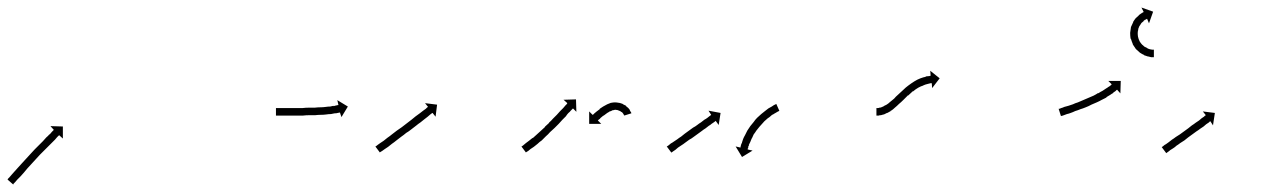

<svg xmlns="http://www.w3.org/2000/svg" viewBox="-45 -503 3373 510"><path d="M-24 -28Q-22 -30 -20 -32Q-17 -35 -14 -39Q-10 -43 -6 -48Q-2 -53 3 -58Q8 -63 13 -69Q18 -75 24 -81Q30 -87 35 -93Q41 -100 47 -106Q53 -112 58 -117Q64 -123 69 -128Q74 -133 78 -138Q83 -142 86 -146H87Q90 -150 93 -153Q95 -155 97 -157Q98 -158 98 -158L89 -168L122 -167V-135L112 -144Q112 -143 111 -143Q109 -141 107 -139Q104 -136 101 -132Q97 -128 93 -124Q88 -119 83 -114Q78 -109 73 -104Q67 -98 61 -92Q56 -86 50 -80Q44 -74 39 -68Q33 -62 28 -56Q23 -50 18 -44Q13 -39 9 -34Q5 -30 1 -26Q-2 -22 -5 -19Q-7 -17 -9 -15Q-9 -14 -10 -13L-25 -26Q-24 -27 -24 -28Z M690 -216Q693 -216 696 -216Q700 -216 704 -216Q710 -216 716 -216Q722 -216 729 -216Q736 -216 744 -216Q752 -216 759 -216Q767 -217 775 -217Q775 -217 775 -217Q775 -217 775 -217Q783 -217 791 -217Q791 -217 791 -217Q791 -217 791 -217Q791 -217 791 -217Q791 -217 791 -217Q799 -218 806 -218Q806 -218 806 -218Q806 -218 806 -218Q806 -218 806 -218Q806 -218 806 -218Q813 -218 820 -219Q820 -219 820 -219Q820 -219 820 -219Q820 -219 820 -219Q820 -219 820 -219Q826 -220 832 -220Q832 -220 832 -220Q832 -220 832 -220Q832 -220 832 -220Q832 -220 832 -220Q837 -221 841 -222Q841 -222 841 -221.5Q841 -221 841 -221Q841 -221 841 -221Q841 -221 841 -221Q845 -222 848 -223Q848 -223 848 -223Q848 -223 848 -223Q848 -223 848 -223Q848 -223 848 -223Q851 -223 852 -224Q852 -224 852 -224Q852 -224 852 -224Q852 -224 852 -224Q852 -224 852 -224Q853 -224 854 -224L851 -237L879 -220L862 -192L858 -204Q858 -204 857 -204Q857 -204 857 -204Q857 -204 857 -204Q857 -204 857 -204Q857 -204 857 -204Q855 -204 852 -203Q852 -203 852 -203Q852 -203 852 -203Q852 -203 852 -203Q852 -203 852 -203Q849 -202 845 -202Q845 -202 845 -202Q845 -202 844 -202Q844 -202 844 -202Q844 -202 844 -202Q840 -201 834 -200Q834 -200 834 -200Q834 -200 834 -200Q834 -200 834 -200Q834 -200 834 -200Q828 -200 822 -199Q822 -199 822 -199Q822 -199 822 -199Q822 -199 822 -199Q822 -199 822 -199Q815 -198 808 -198Q808 -198 807.5 -198Q807 -198 807 -198Q807 -198 807 -198Q807 -198 807 -198Q800 -198 792 -197Q792 -197 792 -197Q792 -197 792 -197Q792 -197 792 -197Q792 -197 792 -197Q784 -197 776 -197Q768 -197 760 -196Q752 -196 744 -196Q736 -196 729 -196Q722 -196 716 -196Q710 -196 704 -196Q700 -196 696 -196Q693 -196 690 -196Q689 -196 688 -196V-216Q689 -216 690 -216Z M954 -115Q956 -116 958 -118Q961 -120 965 -123Q969 -126 974 -129Q979 -133 984 -137Q990 -141 996 -146Q1002 -151 1009 -156Q1015 -160 1022 -165Q1028 -170 1035 -175Q1041 -180 1048 -185Q1054 -190 1059 -194Q1065 -198 1070 -202Q1075 -206 1079 -209Q1083 -212 1086 -214Q1088 -216 1090 -218Q1091 -218 1092 -219L1084 -229L1116 -225L1112 -193L1104 -203Q1103 -203 1102 -202Q1101 -201 1098 -199Q1095 -196 1091 -193Q1087 -190 1082 -186Q1077 -182 1072 -178Q1066 -174 1060 -169Q1054 -164 1047 -159Q1041 -154 1034 -150Q1027 -144 1021 -140Q1014 -135 1008 -130Q1002 -125 996 -121Q991 -117 986 -113Q981 -110 977 -107Q973 -104 970 -102Q967 -100 965 -99Q964 -98 964 -98L952 -114Q953 -114 954 -115Z M1342 -115Q1344 -116 1346 -118Q1346 -118 1346 -118Q1346 -118 1346 -118Q1346 -118 1346 -118Q1346 -118 1346 -118Q1349 -120 1352 -123Q1352 -123 1352 -123Q1352 -123 1352 -123Q1352 -123 1352 -123Q1352 -123 1352 -123Q1356 -126 1360 -129Q1360 -129 1360 -129Q1360 -129 1360 -129Q1360 -129 1360 -129Q1360 -129 1360 -129Q1365 -133 1370 -137Q1370 -137 1370 -137Q1370 -137 1370 -137Q1370 -137 1370 -136.5Q1370 -136 1370 -136Q1375 -141 1380 -145Q1380 -145 1380 -145Q1380 -145 1380 -145Q1380 -145 1380 -145Q1380 -145 1380 -145Q1386 -150 1391 -155Q1391 -155 1391 -155Q1391 -155 1391 -155Q1391 -155 1391 -155Q1391 -155 1391 -155Q1397 -160 1403 -166Q1403 -166 1402.5 -166Q1402 -166 1402 -166Q1402 -166 1402 -166Q1402 -166 1402 -166Q1408 -171 1414 -177Q1414 -177 1413.5 -177Q1413 -177 1413 -177Q1413 -177 1413 -177Q1413 -177 1413 -177Q1419 -182 1424 -188Q1429 -193 1434 -198Q1438 -203 1443 -208Q1445 -210 1447 -212Q1449 -214 1451 -216Q1454 -220 1457 -223Q1459 -225 1461 -227Q1461 -228 1462 -229L1452 -238L1485 -239L1486 -206L1477 -215Q1476 -214 1475 -213Q1474 -212 1471 -209Q1469 -206 1465 -203Q1463 -201 1461.5 -199Q1460 -197 1458 -194Q1453 -189 1449 -185Q1444 -179 1439 -174Q1433 -168 1428 -163Q1428 -163 1428 -163Q1428 -163 1428 -163Q1428 -163 1428 -163Q1428 -163 1428 -163Q1422 -157 1416 -152Q1416 -152 1416 -152Q1416 -152 1416 -152Q1416 -152 1416 -152Q1416 -152 1416 -152Q1411 -146 1405 -141Q1405 -141 1405 -141Q1405 -141 1405 -141Q1405 -141 1405 -141Q1405 -141 1405 -141Q1399 -135 1394 -130Q1394 -130 1394 -130Q1394 -130 1394 -130Q1394 -130 1394 -130Q1394 -130 1394 -130Q1388 -126 1383 -121Q1383 -121 1383 -121Q1383 -121 1383 -121Q1383 -121 1383 -121Q1383 -121 1383 -121Q1378 -117 1373 -113Q1373 -113 1373 -113Q1373 -113 1373 -113Q1373 -113 1373 -113Q1373 -113 1373 -113Q1368 -110 1364 -107Q1364 -107 1364 -107Q1364 -107 1364 -107Q1364 -107 1364 -107Q1364 -107 1364 -107Q1361 -104 1358 -102Q1358 -102 1358 -102Q1358 -102 1358 -102Q1358 -102 1358 -102Q1358 -102 1358 -102Q1355 -100 1353 -99Q1352 -98 1352 -98L1340 -114Q1341 -114 1342 -115ZM1613 -197Q1613 -197 1613 -197Q1613 -197 1613 -197Q1613 -197 1613 -197Q1613 -197 1613 -197Q1612 -197 1612 -198Q1612 -198 1612 -198Q1612 -198 1612 -198Q1612 -198 1612 -198Q1612 -198 1612 -198Q1612 -199 1611 -200Q1611 -200 1611 -200Q1611 -200 1611 -200Q1611 -200 1611 -200Q1611 -200 1611 -200Q1610 -201 1609 -203Q1609 -203 1609 -203Q1609 -203 1609 -203Q1609 -202 1609.5 -202Q1610 -202 1610 -202Q1608 -204 1606 -206Q1606 -206 1606 -205.5Q1606 -205 1606 -205Q1606 -205 1606 -205Q1606 -205 1606 -205Q1604 -207 1601 -209Q1601 -209 1601 -208.5Q1601 -208 1601 -208Q1601 -208 1601 -208Q1601 -208 1601 -208Q1598 -210 1594 -211Q1594 -211 1594 -211Q1594 -211 1594 -211Q1594 -211 1594 -211Q1594 -211 1594 -211Q1591 -211 1589 -211Q1589 -211 1589 -211Q1589 -211 1589 -211Q1590 -211 1590 -211.5Q1590 -212 1590 -212Q1587 -211 1584 -210Q1584 -210 1584 -210.5Q1584 -211 1584 -211Q1584 -211 1584 -211Q1584 -211 1584 -211Q1580 -209 1576 -207Q1576 -207 1576 -207.5Q1576 -208 1576 -208Q1576 -208 1576 -208Q1576 -208 1576 -208Q1572 -205 1568 -203Q1568 -203 1568 -203Q1568 -203 1568 -203Q1568 -203 1568 -203Q1568 -203 1568 -203Q1564 -200 1560 -197Q1560 -197 1560 -197Q1560 -197 1560 -197Q1560 -197 1560 -197Q1560 -197 1560 -197Q1556 -195 1553 -192Q1553 -192 1553 -192Q1553 -192 1553 -192Q1553 -192 1553 -192Q1553 -192 1553 -192Q1550 -190 1548 -187Q1548 -187 1548 -187Q1548 -187 1548 -187Q1548 -187 1548 -187Q1548 -187 1548 -187Q1546 -186 1544 -184Q1544 -184 1543 -183L1552 -174H1520V-207L1529 -198Q1530 -198 1531 -199Q1532 -200 1534 -202Q1534 -202 1534 -202Q1534 -202 1534 -202Q1534 -202 1534 -202Q1534 -202 1534 -202Q1537 -205 1540 -207Q1540 -207 1540 -207Q1540 -207 1540 -207Q1540 -207 1540 -207Q1540 -207 1540 -207Q1544 -210 1548 -213Q1548 -213 1548 -213Q1548 -213 1548 -213Q1548 -213 1548 -213.5Q1548 -214 1548 -214Q1552 -217 1557 -220Q1557 -220 1557 -220Q1557 -220 1557 -220Q1557 -220 1557 -220Q1557 -220 1557 -220Q1562 -223 1568 -226Q1568 -226 1568 -226Q1568 -226 1568 -226Q1568 -226 1568 -226Q1568 -226 1568 -226Q1573 -228 1578 -230Q1578 -230 1578.5 -230Q1579 -230 1579 -230Q1579 -230 1579 -230Q1579 -230 1579 -230Q1584 -231 1588 -231Q1588 -231 1588.5 -231Q1589 -231 1589 -231Q1589 -231 1589 -231Q1589 -231 1589 -231Q1593 -231 1598 -230Q1598 -230 1598.5 -230Q1599 -230 1599 -230Q1599 -230 1599 -230Q1599 -230 1599 -230Q1604 -229 1609 -227Q1609 -227 1609 -227Q1609 -227 1609 -227Q1609 -227 1609.5 -226.5Q1610 -226 1610 -226Q1614 -224 1618 -222Q1618 -222 1618 -222Q1618 -222 1618 -222Q1618 -221 1618 -221Q1618 -221 1618 -221Q1621 -219 1624 -216Q1624 -216 1624 -216Q1624 -216 1624 -216Q1624 -216 1624 -216Q1624 -216 1624 -216Q1626 -213 1628 -211Q1628 -211 1628 -211Q1628 -211 1628 -211Q1628 -211 1628 -210.5Q1628 -210 1628 -210Q1629 -208 1630 -206Q1630 -206 1630 -206Q1630 -206 1630 -206Q1631 -206 1631 -206Q1631 -206 1631 -206Q1631 -204 1632 -203Q1632 -203 1632 -203Q1632 -203 1632 -203Q1632 -203 1632 -203Q1632 -203 1632 -203Q1632 -203 1632 -202L1613 -196Q1613 -197 1613 -197Z M1728 -115Q1729 -116 1731 -117Q1734 -119 1737 -122Q1741 -124 1745 -127Q1749 -130 1754 -133Q1759 -137 1764 -140Q1769 -144 1774 -148Q1780 -152 1785 -156Q1791 -160 1796 -164Q1802 -167 1807 -171Q1812 -175 1817 -178Q1822 -182 1826 -185Q1830 -187 1834 -190Q1836 -192 1839 -194Q1840 -195 1841 -195.5Q1842 -196 1843 -197Q1843 -197 1843.5 -197.5Q1844 -198 1844 -198L1837 -209L1869 -203L1864 -171L1856 -182Q1856 -182 1855 -181Q1854 -180 1853 -179.5Q1852 -179 1851 -178Q1848 -176 1845 -174Q1842 -171 1838 -169Q1833 -165 1829 -162Q1824 -159 1819 -155Q1813 -151 1808 -147Q1803 -143 1797 -139Q1792 -135 1786 -132Q1781 -128 1775 -124Q1770 -120 1765 -117Q1761 -114 1756 -111Q1752 -108 1749 -105Q1746 -103 1743 -101Q1741 -100 1739 -98Q1738 -98 1738 -98L1726 -114Q1727 -114 1728 -115ZM2024 -208Q2024 -208 2024 -208Q2024 -208 2024 -208Q2024 -208 2024 -208Q2024 -208 2024 -208Q2022 -207 2020 -206Q2020 -206 2020 -206Q2020 -206 2020 -206Q2020 -206 2020 -206Q2020 -206 2020 -206Q2018 -205 2015 -203Q2015 -203 2015 -203Q2015 -203 2015 -203Q2015 -203 2015 -203Q2015 -203 2015 -203Q2011 -201 2007 -198Q2007 -198 2007 -198Q2007 -198 2007 -198Q2007 -198 2007 -198.5Q2007 -199 2007 -199Q2003 -196 1999 -192Q1999 -192 1999 -192Q1999 -192 1999 -192Q1999 -192 1999 -192Q1999 -192 1999 -192Q1994 -189 1990 -185Q1990 -185 1990 -185Q1990 -185 1990 -185Q1990 -185 1990 -185Q1990 -185 1990 -185Q1985 -181 1981 -176Q1981 -176 1981 -176Q1981 -176 1981 -176Q1981 -176 1981 -176Q1981 -176 1981 -176Q1976 -171 1972 -166Q1972 -166 1972 -166Q1972 -166 1972 -166Q1972 -166 1972 -166Q1972 -166 1972 -166Q1968 -161 1964 -156Q1964 -156 1964 -156Q1964 -156 1964 -156Q1964 -156 1964 -156Q1964 -156 1964 -156Q1961 -151 1957 -146Q1957 -146 1957 -146Q1957 -146 1957 -146Q1957 -146 1957 -146Q1957 -146 1957 -146Q1954 -140 1952 -135Q1952 -135 1952 -135Q1952 -135 1952 -135Q1952 -135 1952 -135.5Q1952 -136 1952 -136Q1950 -131 1948 -126Q1948 -126 1948 -126Q1948 -126 1948 -126Q1948 -126 1948 -126Q1948 -126 1948 -126Q1946 -122 1944 -118Q1944 -118 1944.5 -118Q1945 -118 1945 -118Q1945 -118 1945 -118Q1945 -118 1945 -118Q1943 -115 1942 -112Q1942 -112 1942 -112Q1942 -112 1943 -112Q1943 -112 1943 -112Q1943 -112 1943 -112Q1942 -109 1941 -108Q1941 -108 1941 -108Q1941 -108 1941 -108Q1941 -108 1941 -108Q1941 -108 1941 -108Q1941 -107 1941 -106L1954 -103L1926 -86L1909 -114L1922 -111Q1922 -112 1922 -113Q1922 -113 1922 -113Q1922 -113 1922 -113Q1922 -113 1922 -113Q1922 -113 1922 -113Q1923 -115 1923 -117Q1923 -117 1923 -117Q1923 -117 1923 -117Q1923 -117 1923 -117Q1923 -117 1923 -117Q1924 -121 1926 -124Q1926 -124 1926 -124Q1926 -124 1926 -125Q1926 -125 1926 -125Q1926 -125 1926 -125Q1927 -129 1929 -134Q1929 -134 1929 -134Q1929 -134 1929 -134Q1929 -134 1929 -134Q1929 -134 1929 -134Q1931 -139 1934 -144Q1934 -144 1934 -144Q1934 -144 1934 -144Q1934 -144 1934 -144Q1934 -144 1934 -144Q1937 -150 1940 -156Q1940 -156 1940 -156Q1940 -156 1940 -156Q1940 -156 1940 -156Q1940 -156 1940 -156Q1944 -162 1948 -168Q1948 -168 1948 -168Q1948 -168 1948 -168Q1948 -168 1948 -168Q1948 -168 1948 -168Q1952 -173 1957 -179Q1957 -179 1957 -179Q1957 -179 1957 -179Q1957 -179 1957 -179Q1957 -179 1957 -179Q1961 -185 1966 -190Q1966 -190 1966 -190Q1966 -190 1966 -190Q1966 -190 1966 -190Q1966 -190 1966 -190Q1971 -195 1977 -200Q1977 -200 1977 -200Q1977 -200 1977 -200Q1977 -200 1977 -200Q1977 -200 1977 -200Q1982 -204 1987 -208Q1987 -208 1987 -208Q1987 -208 1987 -208Q1987 -208 1987 -208Q1987 -208 1987 -208Q1992 -212 1996 -215Q1996 -215 1996 -215Q1996 -215 1996 -215Q1996 -215 1996 -215Q1996 -215 1996 -215Q2001 -218 2005 -220Q2005 -220 2005 -220Q2005 -220 2005 -220Q2005 -220 2005 -220Q2005 -220 2005 -220Q2008 -222 2011 -224Q2011 -224 2011 -224Q2011 -224 2011 -224Q2011 -224 2011 -224Q2011 -224 2011 -224Q2014 -225 2015 -226Q2015 -226 2015 -226Q2015 -226 2015 -226Q2015 -226 2015 -226Q2015 -226 2015 -226Q2016 -226 2017 -227L2025 -209Q2025 -208 2024 -208Z M2284 -216Q2284 -216 2284 -216Q2284 -216 2284 -216Q2284 -216 2284 -216Q2284 -216 2284 -216Q2285 -216 2287 -216Q2287 -216 2287 -216Q2287 -216 2287 -216Q2287 -216 2287 -216Q2287 -216 2287 -216Q2289 -216 2291 -217Q2291 -217 2291 -217Q2291 -217 2291 -217Q2291 -217 2291 -217Q2291 -217 2291 -217Q2294 -217 2296 -218Q2296 -218 2296 -218Q2296 -218 2296 -218Q2296 -218 2296 -218Q2296 -218 2296 -218Q2299 -219 2303 -221Q2303 -221 2303 -221Q2303 -221 2303 -221Q2303 -221 2302.5 -221Q2302 -221 2302 -221Q2306 -223 2310 -225Q2310 -225 2310 -225Q2310 -225 2310 -225Q2310 -225 2310 -225Q2310 -225 2310 -225Q2315 -228 2319 -232Q2319 -232 2319 -232Q2319 -232 2319 -232Q2319 -232 2319 -232Q2319 -232 2319 -232Q2324 -236 2330 -241Q2330 -241 2330 -241Q2330 -241 2330 -241Q2330 -241 2330 -241Q2330 -241 2330 -241Q2334 -246 2341 -252Q2348 -259 2354 -264Q2354 -264 2354 -264Q2354 -264 2354 -264Q2354 -264 2354 -264Q2354 -264 2354 -264Q2361 -271 2368 -276Q2368 -276 2368 -276Q2368 -276 2368 -276Q2368 -276 2368 -276Q2368 -276 2368 -276Q2376 -282 2384 -287Q2384 -287 2384 -287Q2384 -287 2384 -287Q2384 -287 2384 -287Q2384 -287 2384 -287Q2392 -292 2400 -295Q2400 -295 2400 -295Q2400 -295 2400 -295Q2400 -295 2400 -295Q2400 -295 2400 -295Q2408 -298 2414 -299Q2414 -299 2414 -299.5Q2414 -300 2414 -300Q2414 -300 2414 -300Q2414 -300 2414 -300Q2420 -301 2424 -301Q2424 -301 2424 -301Q2424 -301 2424 -301Q2424 -301 2424 -301Q2424 -301 2424 -301Q2426 -302 2427 -302L2426 -315L2451 -295L2431 -269L2430 -282Q2428 -282 2427 -282Q2427 -282 2427 -282Q2427 -282 2427 -282Q2427 -282 2427 -282Q2427 -282 2427 -282Q2423 -281 2419 -280Q2419 -280 2419 -280Q2419 -280 2419 -280Q2419 -280 2419 -280Q2419 -280 2419 -280Q2414 -279 2407 -276Q2407 -276 2407 -276Q2407 -276 2407 -276Q2407 -276 2407.5 -276Q2408 -276 2408 -276Q2401 -274 2394 -270Q2394 -270 2394 -270Q2394 -270 2394 -270Q2394 -270 2394 -270Q2394 -270 2394 -270Q2387 -266 2380 -260Q2380 -260 2380 -260Q2380 -260 2380 -260Q2380 -261 2380 -261Q2380 -261 2380 -261Q2374 -255 2367 -249Q2367 -249 2367 -249.5Q2367 -250 2367 -250Q2367 -250 2367 -250Q2367 -250 2367 -250Q2361 -244 2355 -238Q2348 -231 2343 -227Q2343 -227 2343 -227Q2343 -227 2343 -227Q2343 -227 2343 -227Q2343 -227 2343 -227Q2337 -221 2332 -217Q2332 -217 2332 -217Q2332 -217 2332 -217Q2332 -217 2332 -217Q2332 -217 2332 -217Q2327 -212 2322 -209Q2322 -209 2322 -209Q2322 -209 2321 -209Q2321 -209 2321 -208.5Q2321 -208 2321 -208Q2316 -205 2312 -203Q2312 -203 2312 -203Q2312 -203 2311 -203Q2311 -203 2311 -203Q2311 -203 2311 -203Q2307 -201 2303 -199Q2303 -199 2303 -199Q2303 -199 2302 -199Q2302 -199 2302 -199Q2302 -199 2302 -199Q2298 -198 2295 -197Q2295 -197 2295 -197Q2295 -197 2295 -197Q2295 -197 2294.5 -197Q2294 -197 2294 -197Q2291 -197 2289 -196Q2289 -196 2289 -196Q2289 -196 2289 -196Q2288 -196 2288 -196Q2288 -196 2288 -196Q2286 -196 2285 -196Q2285 -196 2284.5 -196Q2284 -196 2284 -196Q2284 -196 2284 -196Q2284 -196 2284 -196Q2284 -196 2283 -196V-216Q2283 -216 2284 -216Z M2769 -214Q2771 -215 2774 -216Q2778 -217 2782 -219Q2787 -220 2793 -222Q2793 -222 2793 -222Q2793 -222 2793 -222Q2793 -222 2793 -222Q2793 -222 2793 -222Q2798 -224 2805 -226Q2805 -226 2805 -226Q2805 -226 2805 -226Q2805 -226 2805 -226Q2805 -226 2805 -226Q2811 -229 2818 -231Q2818 -231 2818 -231Q2818 -231 2818 -231Q2818 -231 2818 -231Q2818 -231 2818 -231Q2825 -234 2832 -237Q2832 -237 2832 -237Q2832 -237 2832 -237Q2832 -237 2832 -237Q2832 -237 2832 -237Q2839 -240 2846 -243Q2846 -243 2846 -243Q2846 -243 2846 -243Q2846 -243 2846 -243Q2846 -243 2846 -243Q2853 -246 2860 -249Q2860 -249 2860 -249Q2860 -249 2860 -249Q2860 -249 2860 -249Q2860 -249 2860 -249Q2866 -252 2872 -256Q2872 -256 2872 -256Q2872 -256 2872 -256Q2872 -256 2872 -255.5Q2872 -255 2872 -255Q2878 -259 2884 -262Q2884 -262 2884 -262Q2884 -262 2884 -262Q2884 -262 2884 -262Q2884 -262 2884 -262Q2889 -265 2893 -268Q2893 -268 2893 -268Q2893 -268 2893 -268Q2893 -268 2893 -268Q2893 -268 2893 -268Q2897 -270 2900 -273Q2900 -273 2900 -273Q2900 -273 2900 -273Q2900 -272 2900 -272Q2900 -272 2900 -272Q2903 -275 2905 -276Q2905 -276 2905 -276Q2905 -276 2905 -276Q2905 -276 2905 -276Q2905 -276 2905 -276Q2906 -277 2907 -278Q2907 -278 2907 -278Q2907 -278 2907 -278Q2907 -278 2907 -278Q2907 -278 2907 -278Q2908 -279 2908 -279L2899 -288H2932L2931 -255L2922 -265Q2922 -264 2921 -264Q2921 -264 2921 -264Q2921 -264 2921 -264Q2921 -264 2921 -264Q2921 -264 2921 -264Q2920 -263 2918 -261Q2918 -261 2918 -261Q2918 -261 2918 -261Q2918 -261 2918 -261Q2918 -261 2918 -261Q2915 -259 2912 -257Q2912 -257 2912 -256.5Q2912 -256 2912 -256Q2912 -256 2912 -256Q2912 -256 2912 -256Q2908 -254 2904 -251Q2904 -251 2904 -251Q2904 -251 2904 -251Q2904 -251 2904 -251Q2904 -251 2904 -251Q2899 -248 2894 -245Q2894 -245 2894 -245Q2894 -245 2894 -244Q2894 -244 2894 -244Q2894 -244 2894 -244Q2888 -241 2882 -238Q2882 -238 2882 -238Q2882 -238 2882 -238Q2882 -238 2882 -238Q2882 -238 2882 -238Q2875 -234 2868 -231Q2868 -231 2868 -231Q2868 -231 2868 -231Q2868 -231 2868 -231Q2868 -231 2868 -231Q2861 -228 2854 -225Q2854 -225 2854 -225Q2854 -225 2854 -225Q2854 -225 2854 -225Q2854 -225 2854 -225Q2847 -221 2839 -218Q2839 -218 2839 -218Q2839 -218 2839 -218Q2839 -218 2839 -218Q2839 -218 2839 -218Q2832 -215 2825 -213Q2825 -213 2825 -213Q2825 -213 2825 -213Q2825 -213 2825 -213Q2825 -213 2825 -213Q2818 -210 2811 -208Q2811 -208 2811 -208Q2811 -208 2811 -208Q2811 -208 2811 -208Q2811 -208 2811 -208Q2805 -205 2799 -203Q2799 -203 2799 -203Q2799 -203 2799 -203Q2799 -203 2799 -203Q2799 -203 2799 -203Q2794 -201 2789 -200Q2784 -198 2781 -197Q2778 -196 2775 -195Q2774 -195 2773 -195L2767 -214Q2768 -214 2769 -214ZM3018 -351Q3018 -351 3018 -351Q3018 -351 3018 -351Q3018 -351 3018 -351Q3018 -351 3018 -351Q3016 -351 3013 -351Q3013 -351 3013 -351Q3013 -351 3013 -351Q3013 -351 3013 -351Q3013 -351 3013 -351Q3009 -352 3005 -353Q3005 -353 3005 -353Q3005 -353 3005 -353Q3005 -353 3004.5 -353Q3004 -353 3004 -353Q3000 -354 2995 -356Q2995 -356 2994.5 -356Q2994 -356 2994 -356Q2994 -357 2994 -357Q2994 -357 2994 -357Q2989 -359 2983 -363Q2983 -363 2983 -363Q2983 -363 2983 -363Q2983 -363 2983 -363Q2983 -363 2983 -363Q2978 -367 2973 -372Q2973 -372 2973 -372Q2973 -372 2972 -373Q2972 -373 2972 -373Q2972 -373 2972 -373Q2968 -379 2964 -385Q2964 -385 2964 -385Q2964 -385 2964 -385Q2964 -385 2964 -385.5Q2964 -386 2964 -386Q2961 -393 2959 -400Q2959 -400 2959 -400Q2959 -400 2959 -400Q2958 -400 2958 -400.5Q2958 -401 2958 -401Q2957 -408 2957 -415Q2957 -415 2957 -415.5Q2957 -416 2957 -416Q2957 -416 2957 -416Q2957 -416 2957 -416Q2958 -423 2959 -430Q2959 -430 2959 -430.5Q2959 -431 2959 -431Q2959 -431 2959 -431Q2959 -431 2959 -431Q2962 -438 2965 -444Q2965 -444 2965 -444Q2965 -444 2965 -444Q2965 -444 2965 -444.5Q2965 -445 2965 -445Q2968 -450 2972 -455Q2972 -455 2972 -455Q2972 -455 2972 -455Q2972 -455 2972 -455Q2972 -455 2972 -455Q2976 -459 2980 -462Q2980 -462 2980 -462Q2980 -462 2980 -463Q2980 -463 2980 -463Q2980 -463 2980 -463Q2983 -465 2986 -467Q2986 -467 2986.5 -467Q2987 -467 2987 -467Q2987 -467 2987 -467.5Q2987 -468 2987 -468Q2989 -469 2991 -470Q2991 -470 2991 -470Q2991 -470 2991 -470Q2991 -470 2991 -470Q2991 -470 2991 -470Q2992 -471 2993 -471L2987 -483L3018 -472L3007 -441L3002 -453Q3001 -453 3000 -452Q3000 -452 3000 -452Q3000 -452 3000 -452Q3000 -452 3000 -452Q3000 -452 3000 -452Q2999 -452 2997 -450Q2997 -450 2997 -450Q2997 -450 2997 -450Q2997 -451 2997 -451Q2997 -451 2997 -451Q2995 -449 2992 -447Q2992 -447 2992 -447Q2992 -447 2993 -447Q2993 -447 2993 -447Q2993 -447 2993 -447Q2990 -445 2987 -442Q2987 -442 2987 -442Q2987 -442 2987 -442Q2987 -442 2987 -442Q2987 -442 2987 -442Q2985 -439 2982 -434Q2982 -434 2982 -434.5Q2982 -435 2982 -435Q2982 -435 2982 -435Q2982 -435 2982 -435Q2980 -430 2978 -425Q2978 -425 2978.5 -425Q2979 -425 2979 -426Q2979 -426 2979 -426Q2979 -426 2979 -426Q2977 -420 2977 -415Q2977 -415 2977 -415Q2977 -415 2977 -415Q2977 -415 2977 -415.5Q2977 -416 2977 -416Q2977 -410 2978 -404Q2978 -404 2978 -404Q2978 -404 2978 -405Q2978 -405 2978 -405Q2978 -405 2978 -405Q2979 -399 2982 -394Q2982 -394 2982 -394Q2982 -394 2982 -394Q2982 -395 2981.5 -395Q2981 -395 2981 -395Q2984 -390 2988 -385Q2988 -385 2988 -385.5Q2988 -386 2988 -386Q2987 -386 2987 -386Q2987 -386 2987 -386Q2991 -382 2995 -379Q2995 -379 2995 -379Q2995 -379 2995 -379Q2995 -379 2995 -379Q2995 -379 2995 -379Q2999 -377 3003 -375Q3003 -375 3003 -375Q3003 -375 3002 -375Q3002 -375 3002 -375Q3002 -375 3002 -375Q3006 -373 3010 -372Q3010 -372 3010 -372Q3010 -372 3009 -372Q3009 -372 3009 -372Q3009 -372 3009 -372Q3013 -372 3015 -371Q3015 -371 3015 -371Q3015 -371 3015 -371Q3015 -371 3015 -371Q3015 -371 3015 -371Q3017 -371 3019 -371Q3019 -371 3019 -371Q3019 -371 3019 -371Q3019 -371 3019 -371Q3019 -371 3019 -371Q3019 -371 3020 -371V-351Q3019 -351 3018 -351Z M3042 -113Q3044 -114 3046 -116Q3048 -118 3052 -120Q3056 -123 3059 -125Q3064 -129 3068 -132Q3073 -135 3078 -139Q3084 -143 3089 -146Q3094 -150 3100 -154Q3105 -158 3111 -162Q3116 -166 3121 -170Q3126 -173 3131 -177Q3135 -180 3140 -183Q3144 -186 3147 -189Q3150 -191 3153 -193Q3155 -195 3156 -196Q3157 -196 3158 -197L3150 -207L3182 -203L3177 -170L3170 -181Q3169 -180 3168 -180Q3167 -178 3165 -177Q3162 -175 3159 -173Q3155 -170 3152 -167Q3147 -164 3143 -161Q3138 -157 3133 -154Q3128 -150 3122 -146Q3117 -142 3111 -138Q3106 -134 3101 -130Q3095 -126 3090 -123Q3085 -119 3080 -116Q3076 -112 3071 -109Q3068 -107 3063 -104Q3060 -101 3058 -100Q3055 -98 3054 -97Q3053 -97 3053 -96L3041 -112Q3041 -113 3042 -113Z"/></svg>

Font: FRB American Cursive Just Arrows Black
Style: Bold Italic
Weight: 900
Italic angle: -25°
Version: Version 2.0;Modular Font Editor K font №1